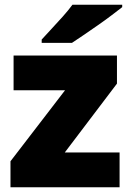

<svg xmlns="http://www.w3.org/2000/svg" viewBox="-20 -786 547 806"><path d="M482 0H24V-109L253 -407H37V-553H471V-435L252 -146H482ZM493 -756Q475 -742 448 -721.5Q421 -701 390 -679.5Q359 -658 330.5 -638.5Q302 -619 282 -606H155V-620Q172 -639 196 -664.5Q220 -690 244 -717Q268 -744 284 -766H493Z"/></svg>

Font: Noto Sans Syriac Western Black
Style: Regular
Weight: 900
Designer: Patrick Giasson and the Monotype Design Team
Foundry: Monotype Imaging Inc.
Version: Version 3.000; ttfautohint (v1.8.4.7-5d5b)